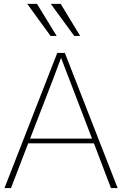

<svg xmlns="http://www.w3.org/2000/svg" viewBox="-20 -961 623 981"><path d="M119.1 -941.4H168.9L269.5 -777.3H238.3ZM239.3 -941.4H290L389.6 -777.3H359.4ZM133.8 -252.9H450.2L331.1 -563.5Q324.2 -582 311 -615.7Q297.9 -649.4 293 -663.1H291Q261.7 -585 253.9 -563.5ZM2.9 0 272.5 -690.4H311.5L581.1 0H546.9L460 -228.5H124L36.1 0Z"/></svg>

Font: Gothic A1 Thin
Style: Regular
Weight: 250
Designer: HanYang I&C Co.,Ltd.
Foundry: HanYang I&C Co.,Ltd.
Version: Version 2.50